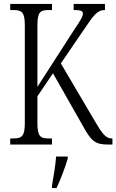

<svg xmlns="http://www.w3.org/2000/svg" viewBox="-20 -734 591 975"><path d="M32 0H244V-31H227C184 -31 170 -42 170 -111V-245L249 -362L399 -98C444 -15 464 0 531 0H551V-31H547C518 -31 499 -55 464 -115L289 -412L407 -585C456 -657 473 -683 513 -683V-714H354V-683C388 -683 401 -679 401 -665C401 -649 387 -628 349 -571L170 -293V-605C170 -672 184 -683 226 -683H244V-714H32V-683H49C90 -683 106 -672 106 -607V-107C106 -42 90 -31 48 -31H32ZM244 208V221H267C287 180 312 113 324 71V61H265C261 112 252 161 244 208Z"/></svg>

Font: Noto Serif Hebrew ExtraCondensed Light
Style: Regular
Weight: 300
Width: 2
Designer: Monotype Design Team
Foundry: Monotype Imaging Inc.
Version: Version 2.004